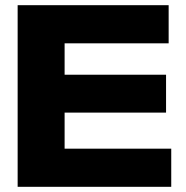

<svg xmlns="http://www.w3.org/2000/svg" viewBox="-20 -720 718 740"><path d="M48 0V-700H630V-553H229V-432H620V-286H229V-147H640V0Z"/></svg>

Font: Panamera Black
Style: Regular
Weight: 900
Designer: Bastien Sozeau
Foundry: NBR — Bastien Sozeau
Version: Version 3.002; ttfautohint (v1.8.4.7-5d5b);gftools[0.9.33]